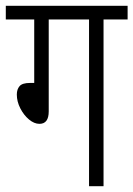

<svg xmlns="http://www.w3.org/2000/svg" viewBox="-20 -642 460 662"><path d="M148 -575V-258Q148 -215 116 -215Q98 -215 80 -230Q62 -245 50 -268.5Q38 -292 38 -316Q38 -334 47.5 -345Q57 -356 83 -356H98V-575H0V-622H420V-575H337V0H287V-575Z"/></svg>

Font: Noto Sans ExtraCondensed Light
Style: Italic
Weight: 300
Width: 2
Italic angle: -12°
Designer: Monotype Design Team
Foundry: Monotype Imaging Inc.
Version: Version 2.013; ttfautohint (v1.8.4.7-5d5b)